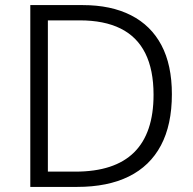

<svg xmlns="http://www.w3.org/2000/svg" viewBox="-20 -734 757 754"><path d="M655 -364Q655 -244 612 -163Q569 -82 486 -41Q403 0 283 0H99V-714H305Q416 -714 494.5 -674Q573 -634 614 -556.5Q655 -479 655 -364ZM583 -362Q583 -460 550.5 -525Q518 -590 453.5 -622Q389 -654 293 -654H168V-60H276Q430 -60 506.5 -135.5Q583 -211 583 -362Z"/></svg>

Font: Noto Sans Oriya Light
Style: Regular
Weight: 300
Version: Version 2.003